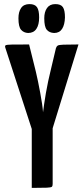

<svg xmlns="http://www.w3.org/2000/svg" viewBox="-20 -917 407 937"><path d="M216 -223H156L6 -684Q3 -693 7.5 -696Q12 -699 37.5 -699.5Q63 -700 122 -700L155 -567Q160 -547 165.5 -519.5Q171 -492 176.5 -463Q182 -434 185.5 -409.5Q189 -385 190 -369Q192 -385 195.5 -409.5Q199 -434 204 -463Q209 -492 215 -520Q221 -548 226 -568L253 -682Q256 -691 261.5 -694.5Q267 -698 289 -699Q311 -700 363 -700ZM135 0V-358H237V-19Q237 -9 233 -5.5Q229 -2 208 -1Q187 0 135 0ZM117 -756Q96 -757 83 -771.5Q70 -786 70 -828Q70 -859 83 -878Q96 -897 124 -897Q150 -897 160.5 -882Q171 -867 171 -832Q171 -796 157.5 -776Q144 -756 117 -756ZM244 -756Q221 -757 208.5 -771.5Q196 -786 196 -828Q196 -859 209.5 -878Q223 -897 250 -897Q277 -897 287 -882Q297 -867 297 -832Q296 -796 283 -776Q270 -756 244 -756Z"/></svg>

Font: Yanone Kaffeesatz SemiBold
Style: Regular
Weight: 600
Designer: Yanone (Cyrillic: Daniel Pouzeot, Huerta Tipografica, and Cyreal)
Foundry: Yanone
Version: Version 2.003